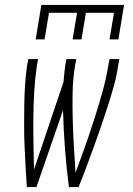

<svg xmlns="http://www.w3.org/2000/svg" viewBox="-20 -760 540 780"><path d="M89 0Q86 -41 84 -81.5Q82 -122 80 -163Q78 -204 78 -245Q78 -286 78.5 -327.5Q79 -369 81.5 -410.5Q84 -452 90 -494L95 -520H135L130 -494Q122 -440 119 -387Q116 -334 115.5 -281Q115 -228 116 -175.5Q117 -123 118 -71L238 -427Q239 -443 241 -460Q243 -477 245 -494L250 -520H290L285 -494Q276 -439 275 -384Q274 -329 275.5 -274.5Q277 -220 280 -166Q283 -112 287 -58Q307 -112 326 -166Q345 -220 362.5 -274.5Q380 -329 395.5 -384Q411 -439 420 -494L425 -520H465L460 -494Q454 -452 442.5 -410.5Q431 -369 417.5 -327.5Q404 -286 390 -245Q376 -204 361 -163Q346 -122 331 -81.5Q316 -41 299 0H260Q250 -77 244 -155Q238 -233 236 -312L128 0ZM125 -600 148 -740H484L461 -600H425L443 -708H329L311 -600H275L293 -708H179L161 -600Z"/></svg>

Font: Iosevka Term Curly XLt Obl
Style: Regular
Weight: 200
Italic angle: -9°
Designer: Belleve Invis
Foundry: Belleve Invis
Version: Version 32.3.0